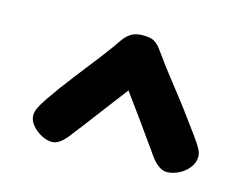

<svg xmlns="http://www.w3.org/2000/svg" viewBox="-65 -822 779 599"><g transform="rotate(15 325.0 -522.5)"><path d="M595 -398Q595 -379 582 -362.5Q569 -346 549.5 -336.5Q530 -327 512 -327Q498 -327 484.5 -337Q471 -347 461 -361Q418 -422 387 -465Q356 -508 331 -542Q314 -520 295.5 -495.5Q277 -471 258 -446Q239 -421 221.5 -398Q204 -375 189 -356Q176 -340 164.5 -332.5Q153 -325 141 -325Q125 -325 107 -334.5Q89 -344 76.5 -359Q64 -374 64 -390Q64 -402 70 -415Q76 -428 91 -450Q122 -495 155.5 -538Q189 -581 218.5 -619Q248 -657 266 -684Q277 -701 292 -710.5Q307 -720 331 -720Q356 -720 368 -712.5Q380 -705 390 -691Q424 -643 466.5 -589.5Q509 -536 564 -460Q582 -435 588.5 -422.5Q595 -410 595 -398Z"/></g></svg>

Font: Playpen Sans ExtraBold
Style: Regular
Weight: 800
Designer: Laura Meseguer, Veronika Burian, José Scaglione
Foundry: TypeTogether
Version: Version 1.001